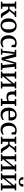

<svg xmlns="http://www.w3.org/2000/svg" viewBox="2990 -3835 856 6876"><g transform="rotate(90 3418.0 -397.0)"><path d="M36.5 0V-48.5L109 -57.5V-489.5L38.5 -503.5V-551H291.5V-503.5L216.5 -489.5V-311.5H310.5L438.5 -489.5L366.5 -503.5V-551H591V-503.5L521 -489L371.5 -302Q401.5 -289 426.5 -262Q451.5 -235 472.5 -202.2Q493.5 -169.5 511.8 -138.2Q530 -107 546.2 -85.2Q562.5 -63.5 577.5 -59L615 -49V0H503Q482.5 0 464.2 -19Q446 -38 428.5 -68Q411 -98 393.8 -131.5Q376.5 -165 358.8 -195Q341 -225 321.8 -244Q302.5 -263 280.5 -263H216.5V-57.5L297 -48.5V0Z M637.5 -276.5Q637.5 -347 659.5 -400.8Q681.5 -454.5 719.2 -491.5Q757 -528.5 804 -547.2Q851 -566 901.5 -566Q988 -566 1044 -528.2Q1100 -490.5 1127 -425.5Q1154 -360.5 1154 -278.5Q1154 -208 1132 -153.8Q1110 -99.5 1072.5 -62.8Q1035 -26 987.8 -7.5Q940.5 11 890 11Q825 11 777.5 -10.5Q730 -32 699 -71Q668 -110 652.8 -162.5Q637.5 -215 637.5 -276.5ZM896.5 -44.5Q940.5 -44.5 970.8 -69.5Q1001 -94.5 1017.2 -144.5Q1033.5 -194.5 1033.5 -270Q1033.5 -322 1026 -365.8Q1018.5 -409.5 1002.5 -442Q986.5 -474.5 960.2 -492.5Q934 -510.5 896.5 -510.5Q852.5 -510.5 821.8 -485.8Q791 -461 774.5 -411Q758 -361 758 -285Q758 -232.5 765.8 -188.8Q773.5 -145 790 -112.5Q806.5 -80 833 -62.2Q859.5 -44.5 896.5 -44.5Z M1493.5 11Q1410 11 1354.5 -26Q1299 -63 1271.2 -126.5Q1243.5 -190 1243 -270Q1243 -332 1261 -385.8Q1279 -439.5 1314.8 -480Q1350.5 -520.5 1402.5 -543.2Q1454.5 -566 1522 -566Q1557 -566 1585.8 -560.2Q1614.5 -554.5 1636.2 -547.2Q1658 -540 1672 -536L1667 -381.5H1600.5L1578 -483.5Q1576 -492 1564.8 -498.5Q1553.5 -505 1537.5 -509Q1521.5 -513 1504.5 -513Q1462 -513 1429.5 -489Q1397 -465 1378.5 -417.8Q1360 -370.5 1359.5 -299.5Q1359.5 -239 1371.2 -193.5Q1383 -148 1404.5 -118.2Q1426 -88.5 1455.2 -73.8Q1484.5 -59 1519 -59Q1549 -59 1575.8 -65.5Q1602.5 -72 1624.2 -82Q1646 -92 1661 -102L1679.5 -61.5Q1663.5 -45 1634.8 -28.2Q1606 -11.5 1569.5 -0.2Q1533 11 1493.5 11Z M1723 0V-48.5L1796.5 -58L1847 -492L1765 -503.5V-551H2011.5L2085 -257.5L2110 -132.5L2138.5 -257.5L2222.5 -551H2453.5V-503.5L2370 -491.5L2417 -58L2488.5 -48.5V0H2237.5V-48.5L2308.5 -58L2282 -345L2267 -501.5L2220.5 -346.5L2130.5 -22H2043.5L1954 -347.5L1913.5 -502L1895.5 -346.5L1863.5 -58L1937.5 -48.5V0Z M2541 0V-48.5L2611 -57.5V-489.5L2543 -503.5V-551H2795V-503.5L2719.5 -489.5V-156L2788.5 -241.5L2973.5 -471V-489.5L2905.5 -503.5V-551H3149V-503.5L3082 -489V-57.5L3151.5 -48.5V0H2899V-48.5L2973.5 -57.5V-395.5L2899.5 -299L2719.5 -78V-56.5L2781.5 -48.5V0Z M3511.5 0V-48.5L3598 -57.5V-234Q3581.5 -225.5 3560 -217.5Q3538.5 -209.5 3511.5 -204.8Q3484.5 -200 3451 -200Q3383 -200 3340.8 -222Q3298.5 -244 3278.5 -288Q3258.5 -332 3258.5 -398V-491.5L3202 -503V-551H3434V-503L3367 -491.5V-412Q3367 -357.5 3377.2 -324.5Q3387.5 -291.5 3412.5 -276.2Q3437.5 -261 3482 -261Q3518.5 -261 3549.8 -268.8Q3581 -276.5 3598 -285.5V-491.5L3527.5 -503V-551H3775.5V-503L3706.5 -491.5V-57.5L3777 -48.5V0Z M4083.5 11Q3999.5 11 3944.2 -25.5Q3889 -62 3861.8 -127Q3834.5 -192 3834.5 -276.5Q3834.5 -342.5 3854 -396Q3873.5 -449.5 3908.2 -487.5Q3943 -525.5 3990.5 -545.8Q4038 -566 4094.5 -566Q4188.5 -566 4240.2 -514.8Q4292 -463.5 4294.5 -367.5Q4294.5 -337 4293.2 -314.5Q4292 -292 4288 -275.5H3949.5Q3950.5 -227.5 3961.2 -187.8Q3972 -148 3993 -119.2Q4014 -90.5 4044.8 -74.8Q4075.5 -59 4116 -59Q4157.5 -59 4199.8 -73.8Q4242 -88.5 4265 -106.5L4284.5 -63Q4266.5 -44.5 4235 -27.8Q4203.5 -11 4164.2 0Q4125 11 4083.5 11ZM3949.5 -326.5 4181 -327.5Q4182 -336.5 4182.8 -348.8Q4183.5 -361 4183.5 -371Q4183.5 -433 4159.2 -472Q4135 -511 4077.5 -511Q4051 -511 4028.8 -501.5Q4006.5 -492 3989.5 -470.5Q3972.5 -449 3962.2 -413.5Q3952 -378 3949.5 -326.5Z M4621.5 11Q4538 11 4482.5 -26Q4427 -63 4399.2 -126.5Q4371.5 -190 4371 -270Q4371 -332 4389 -385.8Q4407 -439.5 4442.8 -480Q4478.5 -520.5 4530.5 -543.2Q4582.5 -566 4650 -566Q4685 -566 4713.8 -560.2Q4742.5 -554.5 4764.2 -547.2Q4786 -540 4800 -536L4795 -381.5H4728.5L4706 -483.5Q4704 -492 4692.8 -498.5Q4681.5 -505 4665.5 -509Q4649.5 -513 4632.5 -513Q4590 -513 4557.5 -489Q4525 -465 4506.5 -417.8Q4488 -370.5 4487.5 -299.5Q4487.5 -239 4499.2 -193.5Q4511 -148 4532.5 -118.2Q4554 -88.5 4583.2 -73.8Q4612.5 -59 4647 -59Q4677 -59 4703.8 -65.5Q4730.5 -72 4752.2 -82Q4774 -92 4789 -102L4807.5 -61.5Q4791.5 -45 4762.8 -28.2Q4734 -11.5 4697.5 -0.2Q4661 11 4621.5 11Z M4875.5 0V-48.5L4948 -57.5V-489.5L4877.5 -503.5V-551H5130.5V-503.5L5055.5 -489.5V-311.5H5149.5L5277.5 -489.5L5205.5 -503.5V-551H5430V-503.5L5360 -489L5210.5 -302Q5240.5 -289 5265.5 -262Q5290.5 -235 5311.5 -202.2Q5332.5 -169.5 5350.8 -138.2Q5369 -107 5385.2 -85.2Q5401.5 -63.5 5416.5 -59L5454 -49V0H5342Q5321.5 0 5303.2 -19Q5285 -38 5267.5 -68Q5250 -98 5232.8 -131.5Q5215.5 -165 5197.8 -195Q5180 -225 5160.8 -244Q5141.5 -263 5119.5 -263H5055.5V-57.5L5136 -48.5V0Z M5504.5 0V-48.5L5574.5 -57.5V-489.5L5506.5 -503.5V-551H5758.5V-503.5L5683 -489.5V-156L5752 -241.5L5937 -471V-489.5L5869 -503.5V-551H6112.5V-503.5L6045.5 -489V-57.5L6115 -48.5V0H5862.5V-48.5L5937 -57.5V-395.5L5863 -299L5683 -78V-56.5L5745 -48.5V0Z M6188 0V-48.5L6258 -57.5V-489.5L6190 -503.5V-551H6442V-503.5L6366.5 -489.5V-156L6435.5 -241.5L6620.5 -471V-489.5L6552.5 -503.5V-551H6796V-503.5L6729 -489V-57.5L6798.5 -48.5V0H6546V-48.5L6620.5 -57.5V-395.5L6546.5 -299L6366.5 -78V-56.5L6428.5 -48.5V0ZM6399 -805Q6409.5 -805 6412.2 -793.5Q6415 -782 6415 -769.5Q6415 -752.5 6422.2 -733.2Q6429.5 -714 6447.2 -700.5Q6465 -687 6496 -687Q6526 -687 6543 -700.5Q6560 -714 6566.8 -733.2Q6573.5 -752.5 6573.5 -769.5Q6573.5 -782 6576.5 -793.5Q6579.5 -805 6589.5 -805H6662.5Q6663 -801 6663.2 -795.5Q6663.5 -790 6663.5 -786Q6663.5 -746 6645.5 -712.8Q6627.5 -679.5 6590 -659.8Q6552.5 -640 6495 -640Q6439 -640 6401 -659.8Q6363 -679.5 6344 -712.8Q6325 -746 6325 -786Q6325 -791 6325.5 -795.5Q6326 -800 6326 -805Z"/></g></svg>

Font: Merriweather 28pt Medium
Style: Regular
Weight: 500
Version: Version 2.100